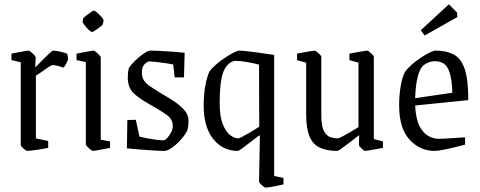

<svg xmlns="http://www.w3.org/2000/svg" viewBox="-20 -689 2221 888"><path d="M105 9Q103 9 95.5 3.5Q88 -2 82 -8.5Q76 -15 76 -18V-401L33 -411V-441Q39 -442 56.5 -445.5Q74 -449 91 -452Q108 -455 112 -455Q115 -455 123 -448.5Q131 -442 138 -434.5Q145 -427 145 -424L143 -377Q159 -393 176.5 -411Q194 -429 208 -442Q222 -455 225 -455Q237 -455 258.5 -450Q280 -445 290 -441Q292 -437 293.5 -428.5Q295 -420 295 -416Q295 -413 291 -404Q287 -395 281.5 -386.5Q276 -378 274 -376Q262 -380 248.5 -384Q235 -388 223 -388Q218 -388 203.5 -378Q189 -368 172.5 -356.5Q156 -345 146 -339V-49L203 -37V-5Q198 -4 184 -1.5Q170 1 153 3.5Q136 6 122.5 7.5Q109 9 105 9Z M365 -605Q366 -607 377 -615.5Q388 -624 399.5 -632Q411 -640 414 -640Q418 -640 429.5 -630.5Q441 -621 450.5 -609.5Q460 -598 459 -592L455 -576Q454 -573 443 -564.5Q432 -556 420.5 -548.5Q409 -541 406 -541Q401 -541 390.5 -551Q380 -561 371 -572.5Q362 -584 362 -588ZM410 9Q407 9 399 3Q391 -3 384 -10.5Q377 -18 377 -21V-402L334 -411V-441Q340 -442 357.5 -445.5Q375 -449 392 -452Q409 -455 413 -455Q416 -455 424 -448.5Q432 -442 439 -434.5Q446 -427 446 -424V-43L489 -35V-5Q483 -4 465.5 -0.5Q448 3 431 6Q414 9 410 9Z M739 9Q730 9 708.5 8Q687 7 660.5 5Q634 3 609 1Q584 -1 567 -3L569 -134L608 -135L625 -57Q641 -53 662.5 -49Q684 -45 704 -42.5Q724 -40 735 -40Q743 -40 753 -50.5Q763 -61 771 -76Q779 -91 779 -105Q779 -137 754 -155.5Q729 -174 680 -202Q625 -232 598 -258Q571 -284 571 -330Q571 -341 572 -353Q573 -365 576 -374Q586 -390 605 -408.5Q624 -427 644.5 -441Q665 -455 675 -455Q690 -455 721 -453.5Q752 -452 784 -449.5Q816 -447 834 -445L831 -331H788L781 -391Q772 -393 748.5 -396.5Q725 -400 701.5 -402.5Q678 -405 671 -405Q661 -405 648.5 -392Q636 -379 636 -354Q636 -330 647.5 -314.5Q659 -299 677.5 -287.5Q696 -276 716 -263Q743 -247 774.5 -227.5Q806 -208 829 -184Q852 -160 852 -130Q852 -120 851 -109Q850 -98 846 -85Q838 -68 818.5 -45.5Q799 -23 777 -7Q755 9 739 9Z M1088 -455Q1095 -455 1115 -453Q1135 -451 1160.5 -447.5Q1186 -444 1209.5 -440.5Q1233 -437 1248 -435V125L1291 134V164Q1291 164 1279.5 166.5Q1268 169 1252.5 172Q1237 175 1224 177Q1211 179 1208 179Q1206 179 1198.5 173.5Q1191 168 1184.5 161Q1178 154 1178 151L1182 -61L1178 -62Q1160 -49 1139 -32.5Q1118 -16 1101 -3.5Q1084 9 1080 9Q1010 9 966 -46.5Q922 -102 922 -200Q922 -254 930 -295Q938 -336 949 -359Q960 -374 979 -390.5Q998 -407 1020 -421.5Q1042 -436 1060.5 -445.5Q1079 -455 1088 -455ZM1059 -406Q1026 -394 1011 -351Q996 -308 996 -211Q996 -151 1010 -115.5Q1024 -80 1044 -64.5Q1064 -49 1082 -49Q1086 -49 1099.5 -56Q1113 -63 1129.5 -72.5Q1146 -82 1160 -91Q1174 -100 1179 -103L1178 -390Q1160 -395 1136.5 -399.5Q1113 -404 1091 -406.5Q1069 -409 1059 -406Z M1541 9Q1493 9 1460.5 -5.5Q1428 -20 1412 -57Q1396 -94 1396 -160V-399L1354 -411V-441Q1360 -442 1378 -445.5Q1396 -449 1414 -452Q1432 -455 1436 -455Q1439 -455 1446 -449Q1453 -443 1459.5 -436.5Q1466 -430 1466 -427V-157Q1466 -104 1479 -81.5Q1492 -59 1510 -54Q1528 -49 1542 -49Q1547 -49 1564 -58Q1581 -67 1601.5 -79Q1622 -91 1638 -101V-399L1596 -411V-441Q1602 -442 1620.5 -445.5Q1639 -449 1657 -452Q1675 -455 1679 -455Q1682 -455 1689 -449Q1696 -443 1702.5 -436.5Q1709 -430 1709 -427V-46L1751 -35V-5Q1744 -4 1726 -0.5Q1708 3 1690.5 6Q1673 9 1668 9Q1664 9 1652 -2.5Q1640 -14 1640 -18L1641 -64Q1625 -51 1602.5 -34Q1580 -17 1562 -4Q1544 9 1541 9Z M2131 -20Q2109 -14 2080 -7Q2051 0 2026 4.5Q2001 9 1990 9Q1922 9 1874 -43.5Q1826 -96 1826 -202Q1826 -251 1833.5 -292.5Q1841 -334 1853 -356Q1863 -371 1882.5 -388.5Q1902 -406 1924.5 -421Q1947 -436 1966 -445.5Q1985 -455 1994 -455Q2046 -455 2080 -436Q2114 -417 2130 -367.5Q2146 -318 2146 -226L1900 -201Q1903 -139 1920.5 -105.5Q1938 -72 1962 -59.5Q1986 -47 2008 -47Q2013 -47 2036 -48Q2059 -49 2086.5 -51Q2114 -53 2131 -54ZM1943 -390Q1923 -377 1912.5 -336.5Q1902 -296 1900 -235L2072 -260Q2071 -327 2054.5 -366.5Q2038 -406 1990 -406Q1981 -406 1968.5 -402.5Q1956 -399 1943 -390ZM1944 -525 1926 -549 2056 -669 2094 -631 2095 -610Q2063 -592 2022.5 -569Q1982 -546 1944 -525Z"/></svg>

Font: Grenze Gotisch Light
Style: Regular
Weight: 300
Designer: Renata Polastri
Foundry: Omnibus-Type
Version: Version 1.001